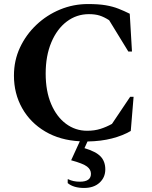

<svg xmlns="http://www.w3.org/2000/svg" viewBox="-20 -690 751 950"><path d="M375 209Q430 209 430 170Q430 149 410.5 134Q391 119 332 103L375 9Q277 4 203.5 -39.5Q130 -83 89.5 -155Q49 -227 49 -316Q49 -391 79 -455Q109 -519 160.5 -567.5Q212 -616 277.5 -643Q343 -670 415 -670Q468 -670 503 -664Q538 -658 566 -647Q594 -636 622 -622L633 -435H615L520 -590Q495 -606 473 -613Q451 -620 420 -620Q359 -620 310.5 -583.5Q262 -547 234 -480.5Q206 -414 206 -326Q206 -239 233 -175.5Q260 -112 306.5 -77.5Q353 -43 411 -43Q448 -43 477.5 -52.5Q507 -62 534 -77L624 -211H641L627 -42Q588 -19 534 -5Q480 9 413 10L398 43Q455 60 478 84.5Q501 109 501 148Q501 188 472.5 214Q444 240 396 240Q344 240 315 216V197H318Q342 209 375 209Z"/></svg>

Font: Spectral SC
Style: Bold
Weight: 700
Designer: Jean-Baptiste Levee
Foundry: Production Type
Version: Version 2.001